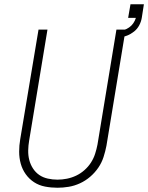

<svg xmlns="http://www.w3.org/2000/svg" viewBox="-20 -874 696 902"><path d="M250 8Q220 8 191.5 2.5Q163 -3 140 -18Q117 -33 101 -55.5Q85 -78 77.5 -105Q70 -132 70 -161.5Q70 -191 75 -220L161 -735H203L117 -214Q113 -191 112.5 -167.5Q112 -144 117.5 -122.5Q123 -101 135 -82.5Q147 -64 164.5 -52Q182 -40 204.5 -35Q227 -30 250 -30Q272 -30 294.5 -34.5Q317 -39 338 -49Q359 -59 377 -75Q395 -91 407.5 -110.5Q420 -130 427 -152Q434 -174 438 -195L527 -735H570L480 -189Q475 -163 466.5 -136.5Q458 -110 442 -86.5Q426 -63 404 -44Q382 -25 356 -13Q330 -1 303 3.5Q276 8 250 8ZM542 -697 536 -726Q549 -729 562 -733Q575 -737 586.5 -745Q598 -753 606 -764.5Q614 -776 618 -789V-790H582L593 -854H656L646 -790Q643 -772 634 -755Q625 -738 610 -726Q595 -714 577.5 -707Q560 -700 542 -697Z"/></svg>

Font: Iosevka SS04 XLt Ex
Style: Italic
Weight: 200
Width: 7
Italic angle: -9°
Monospace: yes
Designer: Belleve Invis
Foundry: Belleve Invis
Version: Version 19.0.0; ttfautohint (v1.8.4)